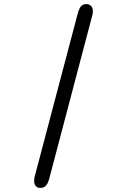

<svg xmlns="http://www.w3.org/2000/svg" viewBox="-20 -782 659 937"><path d="M402 -762Q415.7 -762 424.4 -752.7Q433.2 -743.3 433.2 -726.5Q433.2 -718 430.3 -706.7L220.5 89.2Q214.5 112.3 204.4 123.7Q194.3 135 175.8 135Q162 135 154.3 125.7Q146.7 116.3 146.7 100.7Q146.7 89.5 149.2 80L359.3 -715.8Q365.7 -739.3 374.7 -750.7Q383.7 -762 402 -762Z"/></svg>

Font: Sono ExtraLight
Style: Regular
Weight: 200
Designer: Tyler Finck
Foundry: Tyler Finck
Version: Version 2.112